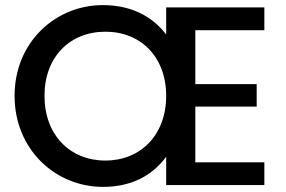

<svg xmlns="http://www.w3.org/2000/svg" viewBox="-20 -724 1119 751"><path d="M744 -606H1014V-695H630V-589C572 -665 487 -704 382 -704C197 -704 37 -559 37 -349C37 -140 196 7 383 7C487 7 572 -32 630 -111V0H1014V-89H744V-307H984V-395H744ZM154 -349C154 -502 254 -600 392 -600C530 -600 630 -502 630 -349C630 -196 530 -96 392 -96C254 -96 154 -196 154 -349Z"/></svg>

Font: Malmofest Medium
Style: Regular
Weight: 500
Designer: Jonny Pinhorn (Poppins), Kolossal
Version: Version 1.004;Glyphs 3.1.2 (3151)